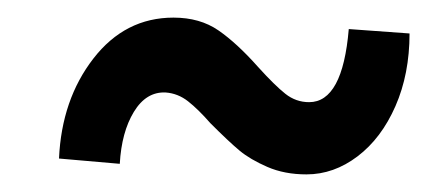

<svg xmlns="http://www.w3.org/2000/svg" viewBox="-20 -623 499 218"><path d="M219 -483Q205 -499 193.5 -508Q182 -517 168 -518Q146 -519 132 -496Q118 -473 116 -437L47 -443Q50 -510 86 -556.5Q122 -603 177 -603Q207 -603 228 -588.5Q249 -574 273 -547Q292 -526 304 -516.5Q316 -507 331 -507Q369 -507 376 -590L445 -585Q445 -539 429 -502.5Q413 -466 386 -445.5Q359 -425 328 -425Q303 -425 283.5 -433.5Q264 -442 252 -452Q240 -462 219 -483Z"/></svg>

Font: Josefin Sans SemiBold
Style: Italic
Weight: 600
Italic angle: -7°
Designer: Santiago Orozco
Foundry: Typemade
Version: Version 2.000